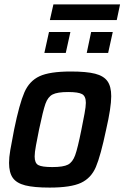

<svg xmlns="http://www.w3.org/2000/svg" viewBox="-20 -842 564 870"><path d="M21 -104Q21 -129 26.5 -161Q32 -193 44 -255Q68 -372 90.5 -423.5Q113 -475 159 -496.5Q205 -518 301 -518Q372 -518 411 -508Q450 -498 467 -474Q484 -450 484 -406Q484 -355 461 -255Q436 -136 414.5 -85.5Q393 -35 347 -13.5Q301 8 205 8Q134 8 94.5 -2Q55 -12 38 -36Q21 -60 21 -104ZM349 -255Q357 -295 363 -327Q369 -359 369 -376Q369 -406 352 -415.5Q335 -425 289 -425Q240 -425 218.5 -414Q197 -403 186 -372Q175 -341 157 -255Q149 -215 143 -183Q137 -151 137 -133Q137 -103 153.5 -94Q170 -85 217 -85Q267 -85 288 -96Q309 -107 320.5 -138.5Q332 -170 349 -255ZM181 -602 202 -697H299L278 -602ZM373 -602 393 -697H491L470 -602ZM206 -751 222 -822H524L509 -751Z"/></svg>

Font: Saira Semi Condensed Medium
Style: Italic
Weight: 500
Width: 4
Italic angle: -12°
Designer: Hector Gatti with collaboration of the Omnibus-Type team
Foundry: Omnibus-Type
Version: Version 1.001; ttfautohint (v1.8)